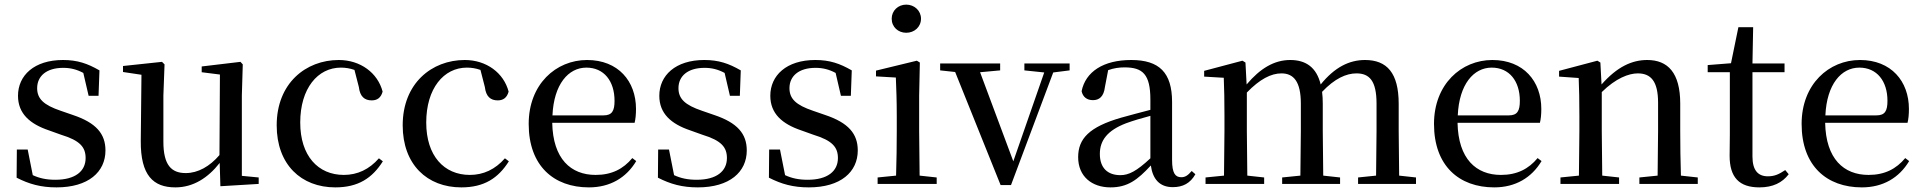

<svg xmlns="http://www.w3.org/2000/svg" viewBox="-20 -797 8335 832"><path d="M225 15C363 15 437 -52 437 -145C437 -217 397 -265 295 -299L243 -317C169 -342 141 -369 141 -415C141 -467 181 -503 254 -503C286 -503 313 -496 341 -481L364 -382H407L411 -492C359 -522 315 -537 253 -537C128 -537 58 -470 58 -382C58 -305 109 -260 192 -232L245 -213C327 -188 351 -159 351 -112C351 -55 306 -18 220 -18C180 -18 150 -25 122 -38L100 -149H53L52 -27C107 1 157 15 225 15Z M935 10 1101 0V-28L1028 -35V-383L1032 -518L1022 -529L854 -509V-484L933 -474L931 -125C889 -76 838 -47 785 -47C723 -47 688 -81 688 -183V-383L693 -518L682 -529L513 -511V-485L593 -473L590 -186C589 -37 644 15 740 15C818 15 882 -27 932 -91Z M1433 15C1532 15 1593 -25 1639 -98L1622 -111C1580 -63 1529 -39 1470 -39C1358 -39 1281 -122 1281 -266C1281 -414 1357 -504 1457 -504C1477 -504 1496 -501 1516 -494L1535 -420C1540 -378 1560 -362 1591 -362C1615 -362 1631 -374 1638 -400C1617 -481 1542 -537 1448 -537C1305 -537 1179 -436 1179 -254C1179 -84 1285 15 1433 15Z M1979 15C2078 15 2139 -25 2185 -98L2168 -111C2126 -63 2075 -39 2016 -39C1904 -39 1827 -122 1827 -266C1827 -414 1903 -504 2003 -504C2023 -504 2042 -501 2062 -494L2081 -420C2086 -378 2106 -362 2137 -362C2161 -362 2177 -374 2184 -400C2163 -481 2088 -537 1994 -537C1851 -537 1725 -436 1725 -254C1725 -84 1831 15 1979 15Z M2532 15C2624 15 2694 -27 2737 -99L2720 -112C2681 -65 2631 -39 2561 -39C2454 -39 2376 -108 2373 -265H2730C2734 -281 2736 -301 2736 -325C2736 -445 2659 -537 2524 -537C2389 -537 2271 -432 2271 -260C2271 -78 2380 15 2532 15ZM2374 -297C2380 -432 2443 -504 2521 -504C2597 -504 2643 -446 2643 -360C2643 -316 2632 -297 2595 -297Z M3004 15C3142 15 3216 -52 3216 -145C3216 -217 3176 -265 3074 -299L3022 -317C2948 -342 2920 -369 2920 -415C2920 -467 2960 -503 3033 -503C3065 -503 3092 -496 3120 -481L3143 -382H3186L3190 -492C3138 -522 3094 -537 3032 -537C2907 -537 2837 -470 2837 -382C2837 -305 2888 -260 2971 -232L3024 -213C3106 -188 3130 -159 3130 -112C3130 -55 3085 -18 2999 -18C2959 -18 2929 -25 2901 -38L2879 -149H2832L2831 -27C2886 1 2936 15 3004 15Z M3485 15C3623 15 3697 -52 3697 -145C3697 -217 3657 -265 3555 -299L3503 -317C3429 -342 3401 -369 3401 -415C3401 -467 3441 -503 3514 -503C3546 -503 3573 -496 3601 -481L3624 -382H3667L3671 -492C3619 -522 3575 -537 3513 -537C3388 -537 3318 -470 3318 -382C3318 -305 3369 -260 3452 -232L3505 -213C3587 -188 3611 -159 3611 -112C3611 -55 3566 -18 3480 -18C3440 -18 3410 -25 3382 -38L3360 -149H3313L3312 -27C3367 1 3417 15 3485 15Z M3907 -655C3942 -655 3971 -680 3971 -716C3971 -751 3942 -777 3907 -777C3872 -777 3844 -751 3844 -716C3844 -680 3872 -655 3907 -655ZM3862 0H4039V-28L3965 -36L3963 -230V-382L3966 -526L3953 -534L3776 -491V-466L3862 -461C3864 -411 3866 -362 3866 -294V-230C3866 -176 3865 -92 3863 -36L3783 -28V0Z M4419 -492 4505 -483 4371 -98 4227 -484 4314 -492V-522H4054V-492L4119 -485L4316 5H4361L4544 -483L4615 -492V-522H4419Z M5062 14C5106 14 5138 -3 5160 -42L5144 -56C5127 -36 5115 -29 5099 -29C5073 -29 5059 -46 5059 -104V-355C5059 -483 5003 -537 4882 -537C4761 -537 4684 -486 4667 -402C4672 -377 4690 -363 4716 -363C4743 -363 4763 -378 4768 -420L4782 -493C4807 -502 4830 -505 4853 -505C4932 -505 4965 -475 4965 -365V-321C4923 -310 4877 -298 4838 -287C4700 -247 4652 -196 4652 -116C4652 -32 4712 15 4792 15C4866 15 4909 -17 4967 -80C4975 -21 5005 14 5062 14ZM4965 -111C4905 -55 4871 -38 4835 -38C4781 -38 4746 -68 4746 -130C4746 -189 4779 -232 4860 -263C4890 -274 4927 -285 4965 -295Z M5942 0H6116V-28L6043 -36L6041 -230V-347C6041 -481 5990 -537 5895 -537C5826 -537 5763 -505 5703 -431C5685 -505 5639 -537 5571 -537C5502 -537 5441 -501 5382 -431L5377 -526L5364 -534L5198 -490V-465L5283 -460C5285 -410 5286 -363 5286 -296V-230L5284 -36L5204 -28V0H5458V-28L5385 -36L5383 -230V-396C5439 -454 5488 -479 5533 -479C5586 -479 5617 -443 5617 -348V-230L5615 -36L5536 -28V0H5787V-28L5714 -36L5712 -230V-348C5712 -367 5711 -384 5709 -399C5764 -457 5814 -479 5858 -479C5914 -479 5945 -447 5945 -348V-230L5943 -36L5865 -28V0Z M6455 15C6547 15 6617 -27 6660 -99L6643 -112C6604 -65 6554 -39 6484 -39C6377 -39 6299 -108 6296 -265H6653C6657 -281 6659 -301 6659 -325C6659 -445 6582 -537 6447 -537C6312 -537 6194 -432 6194 -260C6194 -78 6303 15 6455 15ZM6297 -297C6303 -432 6366 -504 6444 -504C6520 -504 6566 -446 6566 -360C6566 -316 6555 -297 6518 -297Z M7162 0H7337V-28L7264 -36C7262 -91 7261 -174 7261 -230V-348C7261 -482 7207 -537 7118 -537C7052 -537 6988 -508 6920 -431L6915 -526L6902 -534L6736 -490V-465L6821 -459C6823 -410 6824 -363 6824 -295V-230L6822 -36L6742 -28V0H6996V-28L6923 -36L6921 -230V-398C6982 -458 7038 -479 7077 -479C7133 -479 7165 -446 7165 -352V-230L7163 -36L7084 -28V0Z M7604 15C7662 15 7703 -5 7731 -42L7716 -60C7689 -42 7670 -33 7641 -33C7598 -33 7574 -59 7574 -119V-484H7713V-522H7574L7577 -679H7513L7481 -523L7380 -515V-484H7476V-215C7476 -178 7475 -155 7475 -122C7475 -28 7517 15 7604 15Z M8048 15C8140 15 8210 -27 8253 -99L8236 -112C8197 -65 8147 -39 8077 -39C7970 -39 7892 -108 7889 -265H8246C8250 -281 8252 -301 8252 -325C8252 -445 8175 -537 8040 -537C7905 -537 7787 -432 7787 -260C7787 -78 7896 15 8048 15ZM7890 -297C7896 -432 7959 -504 8037 -504C8113 -504 8159 -446 8159 -360C8159 -316 8148 -297 8111 -297Z"/></svg>

Font: Source Han Serif CN Medium
Style: Regular
Weight: 500
Designer: Ryoko NISHIZUKA 西塚涼子 (kana & ideographs); Frank Grießhammer (Latin, Greek & Cyrillic); Wenlong ZHANG 张文龙 (bopomofo); San
Foundry: Adobe
Version: Version 2.002;hotconv 1.1.0;makeotfexe 2.6.0